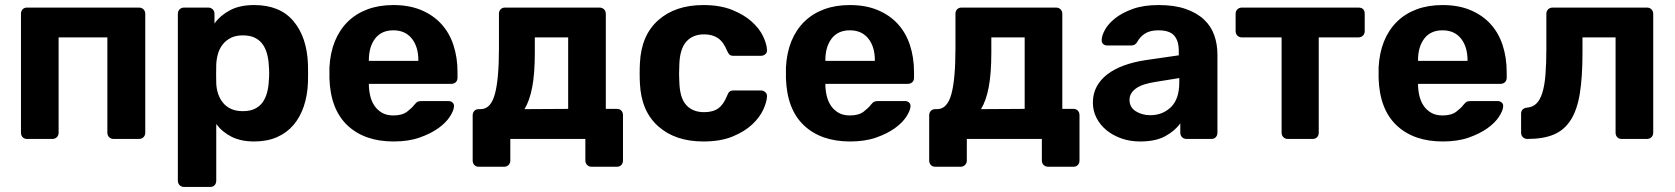

<svg xmlns="http://www.w3.org/2000/svg" viewBox="-20 -550 6630 760"><path d="M87 0Q76 0 69.5 -7Q63 -14 63 -25V-495Q63 -506 69.5 -513Q76 -520 87 -520H530Q541 -520 548 -513Q555 -506 555 -495V-25Q555 -14 548 -7Q541 0 530 0H430Q419 0 412 -7Q405 -14 405 -25V-402H212V-25Q212 -14 205 -7Q198 0 187 0Z M709 190Q698 190 691 183Q684 176 684 165V-495Q684 -506 691 -513Q698 -520 709 -520H804Q815 -520 822 -513Q829 -506 829 -495V-457Q852 -489 890.5 -509.5Q929 -530 986 -530Q1088 -530 1141.5 -466.5Q1195 -403 1199 -296Q1200 -260 1199 -223Q1197 -172 1182.5 -129Q1168 -86 1141.5 -55Q1115 -24 1076 -7Q1037 10 986 10Q934 10 897 -8.5Q860 -27 836 -59V165Q836 176 829.5 183Q823 190 812 190ZM941 -110Q970 -110 989 -119.5Q1008 -129 1019.5 -145Q1031 -161 1037 -183Q1043 -205 1044 -229Q1047 -260 1044 -291Q1043 -315 1037 -337Q1031 -359 1019.5 -375Q1008 -391 989 -400.5Q970 -410 941 -410Q913 -410 893.5 -400Q874 -390 861.5 -374Q849 -358 843 -337.5Q837 -317 836 -295Q835 -256 836 -219Q837 -198 843.5 -178.5Q850 -159 862.5 -143.5Q875 -128 894.5 -119Q914 -110 941 -110Z M1538 10Q1423 10 1355.5 -53.5Q1288 -117 1284 -240V-283Q1287 -341 1305.5 -386.5Q1324 -432 1356.5 -464Q1389 -496 1434.5 -513Q1480 -530 1537 -530Q1600 -530 1647.5 -510Q1695 -490 1727 -455Q1759 -420 1775 -371Q1791 -322 1791 -265V-242Q1791 -231 1784 -224.5Q1777 -218 1766 -218H1440Q1440 -195 1445 -172.5Q1450 -150 1461.5 -132.5Q1473 -115 1491.5 -104Q1510 -93 1537 -93Q1572 -93 1591.5 -108Q1611 -123 1619 -134Q1628 -145 1633.5 -147.5Q1639 -150 1651 -150H1755Q1765 -150 1771.5 -144Q1778 -138 1777 -128Q1776 -112 1760.5 -88Q1745 -64 1715 -42.5Q1685 -21 1641 -5.5Q1597 10 1538 10ZM1440 -309H1636V-311Q1636 -365 1610 -397.5Q1584 -430 1537 -430Q1490 -430 1465 -397.5Q1440 -365 1440 -311Z M1875 110Q1864 110 1857.5 103Q1851 96 1851 85V-93Q1851 -104 1857.5 -111Q1864 -118 1875 -118H1884Q1923 -119 1939 -178Q1955 -237 1955 -358V-495Q1955 -506 1961.5 -513Q1968 -520 1979 -520H2353Q2364 -520 2371 -513Q2378 -506 2378 -495V-119H2422Q2433 -119 2439.5 -112Q2446 -105 2446 -94V85Q2446 96 2439.5 103Q2433 110 2422 110H2322Q2311 110 2304 103Q2297 96 2297 85V0H2000V85Q2000 96 1993 103Q1986 110 1975 110ZM2229 -119V-402H2097V-341Q2097 -258 2086.5 -204Q2076 -150 2056 -118Z M2764 10Q2653 10 2585.5 -50Q2518 -110 2513 -220Q2512 -235 2512 -259.5Q2512 -284 2513 -300Q2518 -410 2585.5 -470Q2653 -530 2764 -530Q2830 -530 2877.5 -511Q2925 -492 2955.5 -464.5Q2986 -437 3000.5 -406.5Q3015 -376 3016 -353Q3017 -342 3009.5 -335.5Q3002 -329 2991 -329H2884Q2873 -329 2868 -333.5Q2863 -338 2858 -349Q2844 -384 2822 -399Q2800 -414 2767 -414Q2722 -414 2696.5 -385Q2671 -356 2669 -295Q2667 -255 2669 -225Q2671 -162 2696.5 -134Q2722 -106 2767 -106Q2802 -106 2823 -121Q2844 -136 2858 -171Q2862 -182 2867.5 -187Q2873 -192 2884 -192H2991Q3002 -192 3009.5 -185Q3017 -178 3016 -167Q3015 -146 3001 -115.5Q2987 -85 2957 -57Q2927 -29 2879.5 -9.5Q2832 10 2764 10Z M3345 10Q3230 10 3162.5 -53.5Q3095 -117 3091 -240V-283Q3094 -341 3112.5 -386.5Q3131 -432 3163.5 -464Q3196 -496 3241.5 -513Q3287 -530 3344 -530Q3407 -530 3454.5 -510Q3502 -490 3534 -455Q3566 -420 3582 -371Q3598 -322 3598 -265V-242Q3598 -231 3591 -224.5Q3584 -218 3573 -218H3247Q3247 -195 3252 -172.5Q3257 -150 3268.5 -132.5Q3280 -115 3298.5 -104Q3317 -93 3344 -93Q3379 -93 3398.5 -108Q3418 -123 3426 -134Q3435 -145 3440.5 -147.5Q3446 -150 3458 -150H3562Q3572 -150 3578.5 -144Q3585 -138 3584 -128Q3583 -112 3567.5 -88Q3552 -64 3522 -42.5Q3492 -21 3448 -5.5Q3404 10 3345 10ZM3247 -309H3443V-311Q3443 -365 3417 -397.5Q3391 -430 3344 -430Q3297 -430 3272 -397.5Q3247 -365 3247 -311Z M3682 110Q3671 110 3664.5 103Q3658 96 3658 85V-93Q3658 -104 3664.5 -111Q3671 -118 3682 -118H3691Q3730 -119 3746 -178Q3762 -237 3762 -358V-495Q3762 -506 3768.5 -513Q3775 -520 3786 -520H4160Q4171 -520 4178 -513Q4185 -506 4185 -495V-119H4229Q4240 -119 4246.5 -112Q4253 -105 4253 -94V85Q4253 96 4246.5 103Q4240 110 4229 110H4129Q4118 110 4111 103Q4104 96 4104 85V0H3807V85Q3807 96 3800 103Q3793 110 3782 110ZM4036 -119V-402H3904V-341Q3904 -258 3893.5 -204Q3883 -150 3863 -118Z M4493 10Q4453 10 4419 -2Q4385 -14 4360 -34.5Q4335 -55 4320.5 -83Q4306 -111 4306 -144Q4306 -179 4321 -207Q4336 -235 4363.5 -256Q4391 -277 4429.5 -291Q4468 -305 4515 -312L4646 -331V-349Q4646 -388 4628 -409Q4610 -430 4565 -430Q4532 -430 4512 -417Q4492 -404 4481 -383Q4473 -370 4458 -370H4363Q4352 -370 4346 -376.5Q4340 -383 4341 -392Q4341 -409 4354 -432.5Q4367 -456 4394 -477.5Q4421 -499 4463.5 -514.5Q4506 -530 4566 -530Q4629 -530 4673.5 -514.5Q4718 -499 4746 -472.5Q4774 -446 4786.5 -410.5Q4799 -375 4799 -334V-25Q4799 -14 4792.5 -7Q4786 0 4775 0H4677Q4666 0 4659 -7Q4652 -14 4652 -25V-62Q4632 -33 4593.5 -11.5Q4555 10 4493 10ZM4533 -94Q4582 -94 4615 -126Q4648 -158 4648 -224V-241L4555 -226Q4501 -218 4476 -199.5Q4451 -181 4451 -155Q4451 -125 4476 -109.5Q4501 -94 4533 -94Z M5078 0Q5067 0 5060 -7Q5053 -14 5053 -25V-402H4896Q4885 -402 4878 -409Q4871 -416 4871 -427V-495Q4871 -506 4878 -513Q4885 -520 4896 -520H5357Q5382 -520 5382 -495V-427Q5382 -416 5375 -409Q5368 -402 5357 -402H5200V-25Q5200 -14 5193.5 -7Q5187 0 5176 0Z M5691 10Q5576 10 5508.5 -53.5Q5441 -117 5437 -240V-283Q5440 -341 5458.5 -386.5Q5477 -432 5509.5 -464Q5542 -496 5587.5 -513Q5633 -530 5690 -530Q5753 -530 5800.5 -510Q5848 -490 5880 -455Q5912 -420 5928 -371Q5944 -322 5944 -265V-242Q5944 -231 5937 -224.5Q5930 -218 5919 -218H5593Q5593 -195 5598 -172.5Q5603 -150 5614.5 -132.5Q5626 -115 5644.5 -104Q5663 -93 5690 -93Q5725 -93 5744.5 -108Q5764 -123 5772 -134Q5781 -145 5786.5 -147.5Q5792 -150 5804 -150H5908Q5918 -150 5924.5 -144Q5931 -138 5930 -128Q5929 -112 5913.5 -88Q5898 -64 5868 -42.5Q5838 -21 5794 -5.5Q5750 10 5691 10ZM5593 -309H5789V-311Q5789 -365 5763 -397.5Q5737 -430 5690 -430Q5643 -430 5618 -397.5Q5593 -365 5593 -311Z M6026 0Q6015 0 6008 -7Q6001 -14 6001 -25V-100Q6001 -111 6007.5 -117Q6014 -123 6025 -124Q6047 -126 6061.5 -140Q6076 -154 6085 -182.5Q6094 -211 6097.5 -254.5Q6101 -298 6101 -358V-495Q6101 -506 6108 -513Q6115 -520 6126 -520H6499Q6510 -520 6517 -513Q6524 -506 6524 -495V-25Q6524 -14 6517 -7Q6510 0 6499 0H6399Q6388 0 6381.5 -7Q6375 -14 6375 -25V-402H6244V-341Q6244 -245 6233.5 -180Q6223 -115 6197.5 -75Q6172 -35 6130.5 -17.5Q6089 0 6026 0Z"/></svg>

Font: Fz Rubik SemBd
Style: Regular
Weight: 600
Designer: Hubert and Fischer
Foundry: Hubert and Fischer
Version: Vit hóa bi FontZin.com